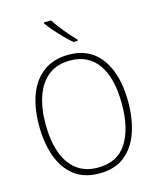

<svg xmlns="http://www.w3.org/2000/svg" viewBox="-137 -1045 946 1150"><g transform="rotate(-15 335.5 -470.0)"><path d="M612 -358Q612 -254 583 -170.5Q554 -87 493 -38.5Q432 10 336 10Q239 10 178 -39Q117 -88 88 -171.5Q59 -255 59 -359Q59 -472 91 -554Q123 -636 185.5 -680.5Q248 -725 339 -725Q430 -725 490.5 -679.5Q551 -634 581.5 -551.5Q612 -469 612 -358ZM99 -359Q99 -258 125 -183Q151 -108 204 -67Q257 -26 336 -26Q457 -26 514.5 -115Q572 -204 572 -358Q572 -516 512.5 -602.5Q453 -689 339 -689Q258 -689 205 -648Q152 -607 125.5 -532.5Q99 -458 99 -359ZM292 -950Q314 -915 349 -872.5Q384 -830 414 -800V-791H388Q364 -811 337.5 -838Q311 -865 287 -892.5Q263 -920 247 -943V-950Z"/></g></svg>

Font: Noto Sans Telugu SemiCondensed ExtraLight
Style: Regular
Weight: 200
Width: 4
Designer: Jelle Bosma - Monotype Design Team
Foundry: Monotype Imaging Inc.
Version: Version 2.005; ttfautohint (v1.8.4.7-5d5b)